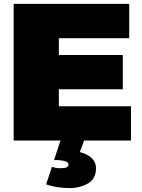

<svg xmlns="http://www.w3.org/2000/svg" viewBox="-20 -721 730 985"><path d="M652 0H50V-701H643V-525H282V-439H610V-263H282V-176H652ZM335.5 244Q273.5 244 216.5 225L246.5 135Q267.5 142 291.5 142Q331.5 142 331.5 123Q331.5 100 257.5 100L293.5 -10L411.5 0L389.5 59Q472.5 82 472.5 142Q472.5 196 431.5 220Q390.5 244 335.5 244Z"/></svg>

Font: Argentum Novus Black
Style: Regular
Weight: 900
Designer: Julieta Ulanovsky (font) & Cristiano Sobral (main changes)
Foundry: Julieta Ulanovsky (font) & Cristiano Sobral (main changes)
Version: Version 3.00;November 27, 2020;FontCreator 13.0.0.2655 64-bi